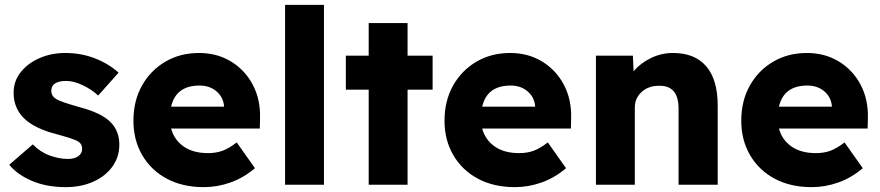

<svg xmlns="http://www.w3.org/2000/svg" viewBox="-20 -760 3622 790"><path d="M250 10Q173 10 113 -15Q53 -40 18 -82L115 -166Q146 -134 185 -120Q224 -106 259 -106Q287 -106 302.5 -117.5Q318 -129 318 -148Q318 -168 300 -179Q282 -189 216 -207Q121 -231 78 -274Q36 -316 36 -378Q36 -427 66 -464Q96 -501 144 -521.5Q192 -542 248 -542Q314 -542 370.5 -520Q427 -498 468 -461L384 -367Q357 -392 320 -409.5Q283 -427 253 -427Q191 -427 191 -386Q191 -365 212 -352Q222 -346 244 -338.5Q266 -331 304 -320Q351 -308 385 -291.5Q419 -275 439 -253Q471 -218 471 -165Q471 -114 442.5 -74.5Q414 -35 364 -12.5Q314 10 250 10Z M819 10Q731 10 666 -25Q601 -60 565 -122Q529 -184 529 -263Q529 -345 564 -407.5Q599 -470 660 -506Q721 -542 799 -542Q873 -542 930.5 -507Q988 -472 1020 -411.5Q1052 -351 1050 -274L1049 -231H684Q697 -184 736 -157Q775 -130 836 -130Q870 -130 896.5 -140Q923 -150 954 -174L1029 -68Q982 -28 928 -9Q874 10 819 10ZM801 -408Q704 -408 684 -321H902V-322Q899 -360 871 -384Q843 -408 801 -408Z M1153 0V-740H1313V0Z M1497 0V-391H1403V-531H1497V-665H1657V-531H1760V-391H1657V0Z M2099 10Q2011 10 1946 -25Q1881 -60 1845 -122Q1809 -184 1809 -263Q1809 -345 1844 -407.5Q1879 -470 1940 -506Q2001 -542 2079 -542Q2153 -542 2210.5 -507Q2268 -472 2300 -411.5Q2332 -351 2330 -274L2329 -231H1964Q1977 -184 2016 -157Q2055 -130 2116 -130Q2150 -130 2176.5 -140Q2203 -150 2234 -174L2309 -68Q2262 -28 2208 -9Q2154 10 2099 10ZM2081 -408Q1984 -408 1964 -321H2182V-322Q2179 -360 2151 -384Q2123 -408 2081 -408Z M2432 0V-531H2584L2587 -467Q2615 -500 2658 -521Q2701 -542 2749 -542Q2839 -542 2886 -487Q2933 -432 2933 -326V0H2772V-313Q2772 -410 2690 -407Q2648 -407 2620 -381.5Q2592 -356 2592 -318V0Z M3320 10Q3232 10 3167 -25Q3102 -60 3066 -122Q3030 -184 3030 -263Q3030 -345 3065 -407.5Q3100 -470 3161 -506Q3222 -542 3300 -542Q3374 -542 3431.5 -507Q3489 -472 3521 -411.5Q3553 -351 3551 -274L3550 -231H3185Q3198 -184 3237 -157Q3276 -130 3337 -130Q3371 -130 3397.5 -140Q3424 -150 3455 -174L3530 -68Q3483 -28 3429 -9Q3375 10 3320 10ZM3302 -408Q3205 -408 3185 -321H3403V-322Q3400 -360 3372 -384Q3344 -408 3302 -408Z"/></svg>

Font: Lexend Deca
Style: Bold
Weight: 700
Designer: Bonnie Shaver-Troup, Thomas Jockin
Foundry: Lexend
Version: Version 1.008; ttfautohint (v1.8.4.7-5d5b)